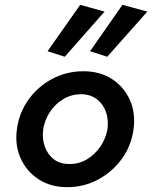

<svg xmlns="http://www.w3.org/2000/svg" viewBox="-20 -765 630 795"><path d="M248 -530 177 -553 312 -745 413 -717ZM424 -530 353 -553 487 -745 590 -717ZM50 -230Q59 -298 98 -352.5Q137 -407 196.5 -438.5Q256 -470 325 -470Q394 -470 444 -437.5Q494 -405 518 -350.5Q542 -296 533 -230Q524 -162 485 -108Q446 -54 387 -22Q328 10 258 10Q190 10 140 -22.5Q90 -55 65.5 -109.5Q41 -164 50 -230ZM159 -230Q154 -192 165 -159.5Q176 -127 201.5 -106.5Q227 -86 266 -86Q306 -85 339.5 -105Q373 -125 395.5 -158Q418 -191 425 -230Q430 -268 419 -300.5Q408 -333 382 -353.5Q356 -374 317 -375Q277 -375 243.5 -355.5Q210 -336 187.5 -302.5Q165 -269 159 -230Z"/></svg>

Font: Jost* Medium
Style: Italic
Weight: 500
Italic angle: -10°
Version: Version 3.7